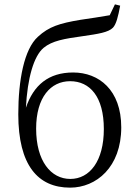

<svg xmlns="http://www.w3.org/2000/svg" viewBox="-20 -848 628 882"><path d="M303 -26C214 -26 146 -108 146 -257C146 -401 213 -475 302 -475C393 -475 457 -404 457 -255C457 -108 392 -26 303 -26ZM508 -828 484 -778C441 -771 395 -763 350 -757C254 -741 205 -726 154 -679C91 -622 64 -480 64 -323C64 -89 154 14 302 14C422 14 537 -80 537 -263C537 -435 434 -515 316 -515C203 -515 134 -457 99 -353C106 -489 135 -590 180 -628C220 -661 275 -670 361 -682C430 -692 478 -699 499 -721C514 -737 523 -773 532 -822Z"/></svg>

Font: Noto Serif CJK JP
Style: Regular
Weight: 400
Designer: Ryoko NISHIZUKA 西塚涼子 (kana & ideographs); Frank Grießhammer (Latin, Greek & Cyrillic); Wenlong ZHANG 张文龙 (bopomofo); San
Foundry: Adobe Systems Incorporated
Version: Version 1.000;PS 1;hotconv 16.6.53;makeotf.lib2.5.65590